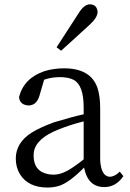

<svg xmlns="http://www.w3.org/2000/svg" viewBox="-20 -839 592 873"><path d="M257.8 -608.4 237.3 -624Q320.3 -752.9 335.9 -776.4Q361.3 -818.4 387.7 -819.3Q417 -819.3 422.9 -792Q423.8 -787.1 423.8 -783.2Q421.9 -757.8 388.7 -727.5Q362.3 -703.1 308.6 -654.3Q274.4 -624 257.8 -608.4ZM360.4 -114.3V-287.1Q298.8 -271.5 248 -251Q142.6 -210 133.8 -146.5Q132.8 -138.7 132.8 -131.8Q132.8 -59.6 200.2 -46.9Q211.9 -44.9 224.6 -44.9Q265.6 -44.9 318.4 -83Q335.9 -94.7 360.4 -114.3ZM524.4 -58.6 541 -38.1Q506.8 11.7 454.1 11.7Q387.7 11.7 367.2 -57.6Q364.3 -67.4 362.3 -77.1Q294.9 -8.8 249 5.9Q223.6 13.7 196.3 13.7Q109.4 13.7 71.3 -45.9Q51.8 -77.1 51.8 -118.2Q51.8 -189.5 123 -235.4Q162.1 -259.8 226.6 -283.2Q314.5 -309.6 360.4 -319.3V-350.6Q360.4 -451.2 315.4 -475.6Q292 -488.3 251 -488.3Q214.8 -488.3 180.7 -476.6L159.2 -403.3Q146.5 -360.4 110.4 -359.4Q70.3 -361.3 66.4 -397.5Q88.9 -484.4 182.6 -515.6Q223.6 -528.3 271.5 -528.3Q391.6 -528.3 422.9 -440.4Q435.5 -402.3 435.5 -347.7V-111.3Q439.5 -38.1 478.5 -35.2Q502.9 -36.1 524.4 -58.6Z"/></svg>

Font: GenYoMin JP Regular
Style: Regular
Weight: 400
Version: Version 1.001;PS 1;hotconv 16.6.51;makeotf.lib2.5.65220 DEVE